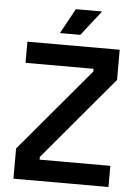

<svg xmlns="http://www.w3.org/2000/svg" viewBox="-59 -931 694 976"><g transform="rotate(5 288.0 -443.0)"><path d="M47 0V-154L404 -578V-592H57V-700H528V-546L171 -122V-108H532V0ZM218 -758 288 -886H422L322 -758Z"/></g></svg>

Font: Space Grotesk SemiBold
Style: Regular
Weight: 600
Designer: Florian Karsten
Foundry: Florian Karsten
Version: Version 2.000